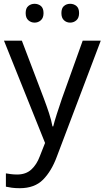

<svg xmlns="http://www.w3.org/2000/svg" viewBox="-20 -750 550 1010"><path d="M1 -536H95L211 -231Q226 -191 238 -154.5Q250 -118 256 -85H260Q266 -110 279 -150.5Q292 -191 306 -232L415 -536H510L279 74Q251 150 206.5 195Q162 240 84 240Q60 240 42 237.5Q24 235 11 232V162Q22 164 37.5 166Q53 168 70 168Q116 168 144.5 142Q173 116 189 73L217 2ZM115 -681Q115 -707 129 -718.5Q143 -730 162 -730Q181 -730 195 -718.5Q209 -707 209 -681Q209 -656 195 -643.5Q181 -631 162 -631Q143 -631 129 -643.5Q115 -656 115 -681ZM303 -681Q303 -707 316.5 -718.5Q330 -730 349 -730Q368 -730 382 -718.5Q396 -707 396 -681Q396 -656 382 -643.5Q368 -631 349 -631Q330 -631 316.5 -643.5Q303 -656 303 -681Z"/></svg>

Font: Noto Sans Nag Mundari
Style: Regular
Weight: 400
Designer: Muthu Nedumaran
Version: Version 1.000; ttfautohint (v1.8.4.7-5d5b)